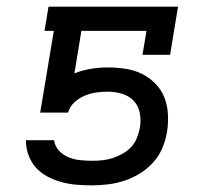

<svg xmlns="http://www.w3.org/2000/svg" viewBox="-20 -550 640 578"><path d="M257 8Q233 8 209.5 6Q186 4 164.5 -2Q143 -8 123 -18.5Q103 -29 88.5 -45Q74 -61 66 -82.5Q58 -104 58 -127V-128H143Q145 -110 157 -97Q169 -84 185.5 -77Q202 -70 220 -68Q238 -66 257 -66Q272 -66 287.5 -67.5Q303 -69 318.5 -74Q334 -79 348.5 -87Q363 -95 374.5 -107Q386 -119 392 -134.5Q398 -150 401 -165Q405 -187 401 -209Q397 -231 383 -246Q369 -261 348 -267.5Q327 -274 305 -274Q287 -274 269.5 -271.5Q252 -269 235 -262Q218 -255 204 -242Q190 -229 185 -211H101L142 -457H114L126 -530H516L492 -385H409L421 -457H225L204 -329Q229 -339 254.5 -343Q280 -347 305 -347Q331 -347 357.5 -343Q384 -339 406.5 -328Q429 -317 447 -299Q465 -281 474.5 -257.5Q484 -234 485.5 -207Q487 -180 483 -154Q479 -129 469 -105Q459 -81 441.5 -61.5Q424 -42 401.5 -28Q379 -14 354.5 -6Q330 2 305.5 5Q281 8 257 8Z"/></svg>

Font: Iosevka Curly Slab Extended
Style: Italic
Weight: 400
Width: 7
Italic angle: -9°
Monospace: yes
Designer: Belleve Invis
Foundry: Belleve Invis
Version: Version 11.1.0; ttfautohint (v1.8.3)